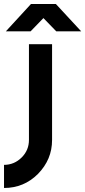

<svg xmlns="http://www.w3.org/2000/svg" viewBox="-75 -720 424 955"><path d="M-46 -564H77L141 -630L205 -564H329L203 -700H79ZM69 -500V-24Q69 27 33 63Q-4 100 -55 100V215Q44 215 114 145Q149 109 166.5 67Q184 25 184 -24V-500Z"/></svg>

Font: Unageo
Style: SemiBold
Weight: 600
Designer: Richard Sepsi
Foundry: Richard Sepsi
Version: Version 2.000